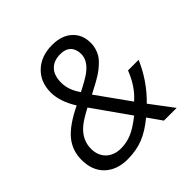

<svg xmlns="http://www.w3.org/2000/svg" viewBox="-190 -883 1050 1050"><g transform="rotate(-45 335.0 -357.5)"><path d="M212.9 9.8Q130.9 9.8 81.5 -37.1Q32.2 -84 32.2 -167Q32.2 -239.3 76.4 -292.7Q120.6 -346.2 224.1 -396Q173.8 -476.1 173.8 -546.9Q173.8 -627 225.8 -676Q277.8 -725.1 362.8 -725.1Q436 -725.1 478.5 -686.5Q521 -647.9 521 -583Q521 -544.4 501 -507.8Q487.3 -482.9 446.8 -450.2Q423.3 -431.6 388.4 -412.6Q353.5 -393.6 325.2 -378.9L460.9 -189Q522.5 -241.7 558.1 -333H640.1Q590.8 -217.8 502 -131.8L601.1 0H502.9L445.8 -81.1Q388.7 -33.2 334.7 -11.7Q280.8 9.8 212.9 9.8ZM359.9 -658.2Q308.6 -658.2 280.3 -628.9Q252 -599.6 252 -543.5Q252 -487.3 292 -431.2Q357.4 -464.4 385.3 -484.9Q440.9 -526.9 440.9 -577.1Q440.9 -615.2 419.9 -636.7Q398.9 -658.2 359.9 -658.2ZM111.8 -172.9Q111.8 -121.1 144 -89.4Q176.8 -58.1 230 -58.1Q272.5 -58.1 312.3 -74.5Q352.1 -90.8 407.2 -134.8L257.8 -346.2Q192.9 -312 168 -289.6Q111.8 -240.7 111.8 -172.9Z"/></g></svg>

Font: Open Sans Hebrew
Style: Italic
Weight: 400
Italic angle: -12°
Foundry: Ascender Corporation, Yanek Iontef
Version: Version 2.001;PS 002.001;hotconv 1.0.70;makeotf.lib2.5.58329